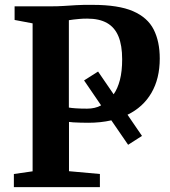

<svg xmlns="http://www.w3.org/2000/svg" viewBox="-20 -769 698 789"><path d="M37 0V-54L114 -65V-673L40 -687V-743H191.5Q217 -743 241 -744.5Q265 -746 293.5 -747.8Q322 -749.5 361 -749Q467 -749 526.8 -723Q586.5 -697 611.5 -647.8Q636.5 -598.5 636.5 -528.5Q636.5 -446 602.2 -387.2Q568 -328.5 504 -297.5L563.5 -210.5L506.5 -174L437.5 -274.5Q415.5 -269.5 391.8 -267Q368 -264.5 342 -264.5Q327 -264.5 310.2 -265Q293.5 -265.5 280.8 -266.2Q268 -267 263.5 -268V-65.5L390.5 -54V0ZM338 -322.5Q354 -322.5 368.5 -325.8Q383 -329 395.5 -336L325.5 -438.5L383 -475L447 -381.5Q463.5 -405 472.8 -440.5Q482 -476 482 -525.5Q482 -582.5 466.8 -619.5Q451.5 -656.5 419.8 -674.5Q388 -692.5 338.5 -692.5Q320 -692.5 306.5 -691.2Q293 -690 282.8 -688.8Q272.5 -687.5 263 -686V-327Q273.5 -325 292.5 -323.8Q311.5 -322.5 338 -322.5Z"/></svg>

Font: Merriweather 36pt
Style: Bold
Weight: 700
Designer: Eben Sorkin
Foundry: Eben Sorkin
Version: Version 2.100